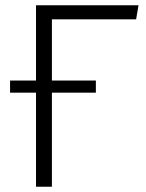

<svg xmlns="http://www.w3.org/2000/svg" viewBox="-20 -705 553 725"><path d="M494 -632 503 -685H116V-401H18V-355H116V0H176V-355H342V-401H176V-632Z"/></svg>

Font: FiraGO Light
Style: Regular
Weight: 300
Designer: bBox Type
Foundry: bBox Type GmbH
Version: Version 1.001;PS 001.001;hotconv 1.0.88;makeotf.lib2.5.64775